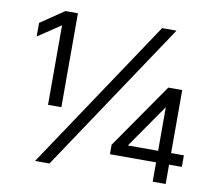

<svg xmlns="http://www.w3.org/2000/svg" viewBox="-78 -798 995 888"><g transform="rotate(10 419.5 -353.5)"><path d="M218 -266H155.3V-677.7L206.7 -674L48.7 -568V-632L159.3 -707H218ZM209 0H141.3L613.3 -707H681ZM726 -396.3 525.3 -107.3 506 -145H814.7V-90.7H477V-135.3L689.3 -441H754.7V0H693.7V-405.3Z"/></g></svg>

Font: 42dot Sans Light
Style: Regular
Weight: 300
Designer: 42dot
Version: Version 1.000